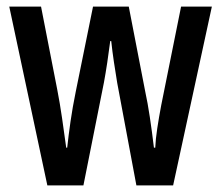

<svg xmlns="http://www.w3.org/2000/svg" viewBox="-20 -560 669 580"><path d="M334 -310Q329 -340 324 -373.5Q319 -407 316 -436H313Q309 -404 304 -371Q299 -338 294 -311L232 0H123L8 -540H104L153 -289Q161 -248 167.5 -203Q174 -158 180 -114H183Q187 -151 193 -193Q199 -235 209 -284L261 -540H369L419 -282Q426 -250 432.5 -207Q439 -164 445 -114H449Q450 -139 455 -172Q460 -205 467 -242L527 -540H620L503 0H392Z"/></svg>

Font: Noto Sans Lao Looped ExtraCondensed Medium
Style: Regular
Weight: 500
Width: 2
Designer: Mark Frömberg, Ben Mitchell
Foundry: The Fontpad Ltd
Version: Version 1.002; ttfautohint (v1.8.4.7-5d5b)